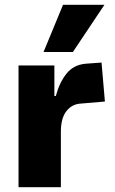

<svg xmlns="http://www.w3.org/2000/svg" viewBox="-20 -778 479 798"><path d="M57 0V-506H206V-379H212Q227 -435 256 -471.5Q285 -508 334 -513L402 -518L416 -356L310 -347Q276 -343 254.5 -314Q233 -285 233 -230V0ZM161 -562 242 -758H414L283 -562Z"/></svg>

Font: Nunito Sans 7pt Condensed Black
Style: Regular
Weight: 900
Width: 3
Designer: Vernon Adams
Foundry: Vernon Adams
Version: Version 3.101;gftools[0.9.27]